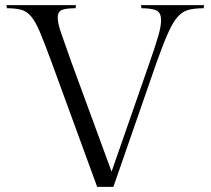

<svg xmlns="http://www.w3.org/2000/svg" viewBox="-20 -720 817 745"><path d="M529 -688 527 -700H772L770 -688Q736 -688 712.5 -682Q689 -676 670.5 -656Q652 -636 633 -594Q614 -552 588 -479L420 5H357L180 -479Q153 -552 135.5 -594Q118 -636 101 -656Q84 -676 62.5 -682Q41 -688 7 -688L5 -700H275L273 -688Q239 -688 221.5 -682Q204 -676 204 -651Q204 -629 218 -589.5Q232 -550 257 -479L413 -54L561 -479Q583 -542 594 -580Q605 -618 605 -641Q605 -672 586 -680Q567 -688 529 -688Z"/></svg>

Font: Gilda Display
Style: Regular
Weight: 400
Designer: Eduardo Rodriguez Tunni
Foundry: Eduardo Rodriguez Tunni
Version: Version 1.002; ttfautohint (v1.8.4.7-5d5b);gftools[0.9.22]